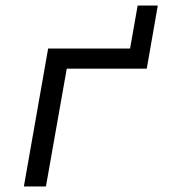

<svg xmlns="http://www.w3.org/2000/svg" viewBox="-20 -676 640 696"><path d="M154.5 -500H451.5L479 -656H552L512 -427H222L146.5 0H66.5Z"/></svg>

Font: JuliaMono Italic
Style: Regular
Weight: 400
Italic angle: -9°
Monospace: yes
Designer: cormullion
Foundry: corm
Version: Version 0.049; ttfautohint (v1.8.4)